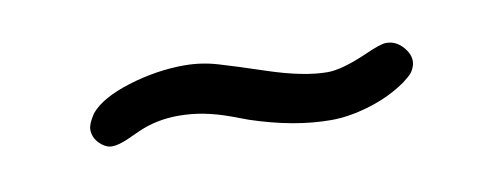

<svg xmlns="http://www.w3.org/2000/svg" viewBox="-28 -440 595 237"><g transform="rotate(-10 270.0 -322.0)"><path d="M274 -291Q269 -293 252.5 -299Q236 -305 220.5 -308Q205 -311 189 -311Q162 -311 139 -301Q135 -299 122.5 -293.5Q110 -288 102 -288Q94 -288 86.5 -295.5Q79 -303 79 -313Q79 -320 87 -332Q101 -349 136.5 -360Q172 -371 207 -371Q228 -371 248.5 -365Q269 -359 305 -347Q350 -332 380 -332Q398 -332 430 -346Q450 -355 457 -355Q470 -355 479 -344Q488 -333 485 -322Q483 -316 480 -312.5Q477 -309 469 -303Q449 -289 423 -281Q397 -273 374 -273Q328 -273 274 -291Z"/></g></svg>

Font: Mali
Style: Italic
Weight: 400
Italic angle: -10°
Version: Version 1.000; ttfautohint (v1.6)